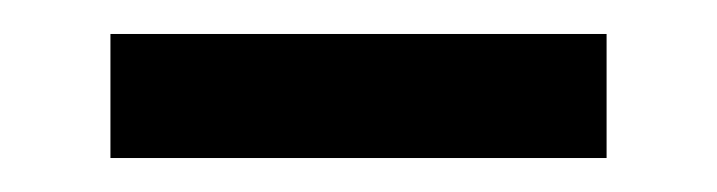

<svg xmlns="http://www.w3.org/2000/svg" viewBox="-20 -345 422 113"><path d="M45 -252H337V-325H45Z"/></svg>

Font: Noto Serif SC Black
Style: Regular
Weight: 900
Designer: Ryoko NISHIZUKA 西塚涼子 (kana & ideographs); Frank Grießhammer (Latin, Greek & Cyrillic); Wenlong ZHANG 张文龙 (bopomofo); San
Foundry: Adobe
Version: Version 2.001;hotconv 1.1.0;makeotfexe 2.6.0